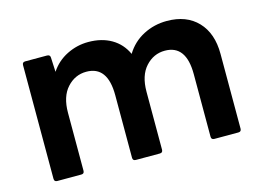

<svg xmlns="http://www.w3.org/2000/svg" viewBox="-77 -665 1096 803"><g transform="rotate(-15 471.0 -264.0)"><path d="M81 0Q68 0 68 -13V-505Q68 -518 81 -518H175Q189 -518 189 -505L192 -443Q219 -484 263 -506Q307 -528 356 -528Q414 -528 456 -503.5Q498 -479 519 -433Q547 -479 594 -503.5Q641 -528 696 -528Q781 -528 829.5 -477Q878 -426 878 -337V-13Q878 0 865 0H761Q748 0 748 -13V-284Q748 -410 656 -410Q607 -410 572.5 -372Q538 -334 538 -264V-13Q538 0 525 0H421Q408 0 408 -13V-284Q408 -410 316 -410Q267 -410 232.5 -372Q198 -334 198 -264V-13Q198 0 185 0Z"/></g></svg>

Font: LINE Seed Sans TH App
Style: Bold
Weight: 700
Designer: Dalton Maag Ltd | Thai characters by Cadson Demak Co.,Ltd.
Foundry: Dalton Maag Ltd
Version: Version 1.003